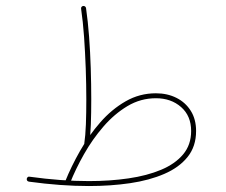

<svg xmlns="http://www.w3.org/2000/svg" viewBox="-20 -623 759 644"><path d="M69.8 -23.4Q69.3 -20 71 -17.3Q72.8 -14.6 77.1 -13.7Q184.1 1 278.3 1Q351.1 1 416 -8.5Q481 -18.1 530.8 -39.6Q580.6 -61 609.1 -96.4Q637.7 -131.8 637.7 -183.6Q637.7 -222.7 620.1 -251Q602.5 -279.3 572 -294.7Q541.5 -310.1 502.9 -310.1Q448.2 -310.1 401.4 -283.2Q354.5 -256.3 316.2 -212.4Q277.8 -168.5 248.3 -116.5Q218.8 -64.5 198.7 -14.6Q196.8 -10.3 198.7 -7.3Q200.7 -4.4 203.6 -3.4Q206.5 -2.4 209.7 -3.4Q212.9 -4.4 214.4 -7.8Q233.4 -55.7 261.7 -105.7Q290 -155.8 326.7 -198.2Q363.3 -240.7 407.5 -267.1Q451.7 -293.5 502.9 -293.5Q553.7 -293.5 587.4 -263.9Q621.1 -234.4 621.1 -183.6Q621.1 -137.2 594.2 -105.2Q567.4 -73.2 520.3 -53.5Q473.1 -33.7 411.1 -24.7Q349.1 -15.6 278.3 -15.6Q184.6 -15.6 79.1 -30.3Q75.2 -31.2 72.8 -28.8Q70.3 -26.4 69.8 -23.4ZM252 -593.8Q258.3 -550.8 262 -499Q265.6 -447.3 267.6 -393.3Q269.5 -339.4 269.5 -289.6Q269.5 -244.1 268.1 -205.8Q266.6 -167.5 262.7 -141.6Q262.2 -137.2 264.6 -135Q267.1 -132.8 270.5 -132.3Q273.4 -132.3 276.1 -134.3Q278.8 -136.2 279.3 -139.6Q283.2 -167 284.7 -205.6Q286.1 -244.1 286.1 -289.6Q286.1 -339.8 284.4 -394Q282.7 -448.2 278.8 -500.2Q274.9 -552.2 268.6 -595.7Q268.1 -599.6 264.9 -601.6Q261.7 -603.5 258.8 -603Q255.9 -602.5 253.7 -600.1Q251.5 -597.7 252 -593.8Z"/></svg>

Font: Mikhak VF
Style: Regular
Weight: 100
Designer: Amin Abedi
Version: Version 3.001